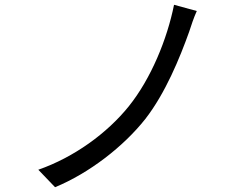

<svg xmlns="http://www.w3.org/2000/svg" viewBox="-20 -765 1040 802"><path d="M802 -719 707 -745C678 -601 611 -437 518 -321C427 -208 289 -108 140 -56L210 17C353 -42 496 -153 587 -268C671 -376 731 -523 770 -632C778 -657 790 -693 802 -719Z"/></svg>

Font: Source Han Sans KR
Style: Regular
Weight: 400
Designer: Ryoko NISHIZUKA 西塚涼子 (kana, bopomofo & ideographs); Paul D. Hunt (Latin, Greek & Cyrillic); Sandoll Communications 산돌커뮤니
Foundry: Adobe
Version: Version 2.004;hotconv 1.0.118;makeotfexe 2.5.65603